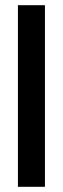

<svg xmlns="http://www.w3.org/2000/svg" viewBox="-20 -719 241 739"><path d="M153 -699V0H49V-699Z"/></svg>

Font: Moniqa Paragraph
Style: Bold
Weight: 700
Designer: Rajesh Rajput
Foundry: Rajesh Rajput
Version: Version 1.000